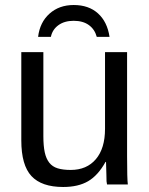

<svg xmlns="http://www.w3.org/2000/svg" viewBox="-20 -736 596 766"><path d="M153 -528V-193Q153 -154 158.5 -128.5Q164 -103 176.5 -87Q189 -71 210 -64.5Q231 -58 262 -58Q326 -58 362.5 -101Q399 -144 399 -222V-528H487V-113Q487 -21 490 0H407Q407 0 405 -13Q405 -24 404.5 -38Q404 -52 403 -90H401Q371 -36 331.5 -13Q292 10 232 10Q146 10 105.5 -33.5Q65 -77 65 -176V-528ZM274 -716Q334 -716 371 -682.5Q408 -649 417 -589H366Q358 -619 334.5 -636Q311 -653 274 -653Q237 -653 213 -635.5Q189 -618 183 -589H132Q139 -647 177.5 -681.5Q216 -716 274 -716Z"/></svg>

Font: Libra Sans
Style: Regular
Weight: 400
Foundry: Context Ltd
Version: Version 1.000; ttfautohint (v1.3)